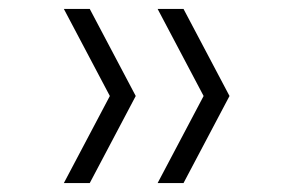

<svg xmlns="http://www.w3.org/2000/svg" viewBox="-20 -540 657 430"><path d="M123 -130H181L284 -325L181 -520H123L226 -325ZM333 -130H391L494 -325L391 -520H333L436 -325Z"/></svg>

Font: Grotesk 01 Extrafine
Style: Bold
Weight: 400
Designer: Frank Adebiaye, contributions by Jérémy Landes, Ariel Martín Pérez
Foundry: Velvetyne Type Foundry
Version: Version 3.000;Glyphs 3.1.2 (3150)